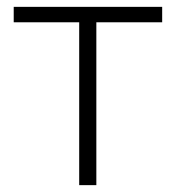

<svg xmlns="http://www.w3.org/2000/svg" viewBox="-20 -540 512 560"><path d="M211 0V-475H20V-520H453V-475H261V0Z"/></svg>

Font: Raleway-v4020 Light
Style: Regular
Weight: 300
Designer: Matt McInerney, Pablo Impallari, Rodrigo Fuenzalida
Foundry: Matt McInerney, Pablo Impallari, Rodrigo Fuenzalida
Version: Version 4.020;PS 004.020;hotconv 1.0.88;makeotf.lib2.5.64775